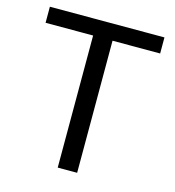

<svg xmlns="http://www.w3.org/2000/svg" viewBox="-106 -801 810 890"><g transform="rotate(15 298.5 -355.5)"><path d="M573.7 -633.8H345.2V0H252V-633.8H23.9V-710.9H573.7Z"/></g></svg>

Font: Roboto
Style: Regular
Weight: 400
Designer: Google
Version: Version 2.134; 2016; ttfautohint (v1.6)